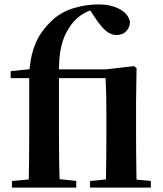

<svg xmlns="http://www.w3.org/2000/svg" viewBox="-20 -850 737 870"><path d="M34.1 0V-29.9L147.4 -40.2H233.9L325.6 -29.9V0ZM109.1 0Q111.1 -58.2 111.7 -117.4Q112.4 -176.6 112.4 -234.8V-496.1H28.4V-527.5L159.5 -541.2L112.1 -516.1Q116.6 -582 131.4 -627.3Q146.3 -672.7 169.8 -705Q193.4 -737.3 221.6 -762.7Q260.1 -796.8 314.7 -813.4Q369.3 -830 428.6 -830Q481.3 -830 521.6 -809Q561.8 -788.1 569 -750.3Q568 -725.6 551.9 -708.5Q535.8 -691.3 507.8 -691.3Q483.8 -691.3 462.3 -708.4Q440.9 -725.4 416.5 -761.2L383 -811.2V-817.4H410.2V-808.6Q377.5 -802.5 345.6 -780.3Q313.7 -758.1 291.6 -721.2Q269.3 -688.9 257.4 -638.6Q245.6 -588.4 247.1 -504.4V-234.8Q247.1 -176.6 248.1 -117.4Q249.1 -58.2 250.8 0ZM388.1 0V-29.9L493.5 -40.2H556.1L663.4 -29.9V0ZM458.3 0Q460.1 -25.5 460.6 -67.4Q461.1 -109.4 461.6 -154.8Q462.1 -200.3 462.1 -234.8V-331Q462.1 -384.3 461.2 -421.2Q460.3 -458 458.3 -496.1H180.6V-535.7H459.8L586.8 -550.4L598.8 -541.7L596.5 -388.7V-234.8Q596.5 -200.3 597 -154.8Q597.5 -109.4 598 -67.4Q598.5 -25.5 599.5 0Z"/></svg>

Font: Noto Serif KR ExtraLight
Style: Regular
Weight: 200
Designer: Ryoko NISHIZUKA 西塚涼子 (kana & ideographs); Frank Grießhammer (Latin, Greek & Cyrillic); Wenlong ZHANG 张文龙 (bopomofo); San
Foundry: Adobe
Version: Version 2.002-H1;hotconv 1.1.0;makeotfexe 2.6.0